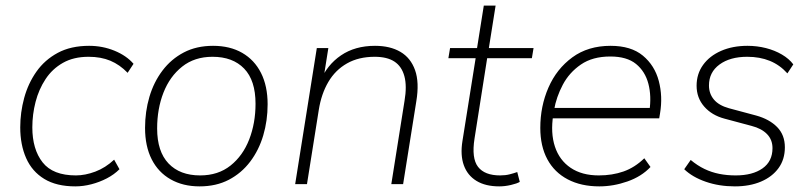

<svg xmlns="http://www.w3.org/2000/svg" viewBox="-20 -655 2889 683"><path d="M248 8Q181 8 137.5 -18.5Q94 -45 73 -92.5Q52 -140 52 -202Q52 -255 66 -306.5Q80 -358 109.5 -400Q139 -442 185.5 -467Q232 -492 297 -492Q345 -492 387.5 -474.5Q430 -457 455 -428L434 -396Q406 -425 372.5 -439Q339 -453 295 -453Q242 -453 204 -431.5Q166 -410 142 -373.5Q118 -337 106.5 -292.5Q95 -248 95 -202Q95 -124 131.5 -77.5Q168 -31 250 -31Q283 -31 319 -44.5Q355 -58 386 -87L405 -53Q386 -34 360 -20.5Q334 -7 305 0.5Q276 8 248 8Z M690 8Q631 8 587 -17Q543 -42 519.5 -88.5Q496 -135 496 -200Q496 -258 511.5 -310.5Q527 -363 558 -404Q589 -445 634 -468.5Q679 -492 738 -492Q798 -492 841.5 -467Q885 -442 908.5 -395.5Q932 -349 932 -284Q932 -226 916.5 -173.5Q901 -121 870 -80Q839 -39 794 -15.5Q749 8 690 8ZM692 -31Q756 -31 800 -66Q844 -101 866.5 -159Q889 -217 889 -286Q889 -369 848.5 -411Q808 -453 736 -453Q672 -453 628 -418Q584 -383 561.5 -325.5Q539 -268 539 -198Q539 -116 579.5 -73.5Q620 -31 692 -31Z M1030 0 1107 -484H1148L1129 -364H1118Q1143 -424 1193 -458Q1243 -492 1314 -492Q1368 -492 1404.5 -470.5Q1441 -449 1456.5 -405.5Q1472 -362 1461 -295L1414 0H1372L1419 -296Q1428 -349 1418.5 -384Q1409 -419 1383 -436Q1357 -453 1313 -453Q1256 -453 1214.5 -429.5Q1173 -406 1148 -363.5Q1123 -321 1114 -264L1072 0Z M1756 8Q1707 8 1675 -11.5Q1643 -31 1630 -67Q1617 -103 1625 -153L1672 -448H1575L1581 -484H1677L1701 -635H1743L1719 -484H1878L1872 -448H1713L1668 -162Q1657 -92 1680.5 -61.5Q1704 -31 1759 -31Q1778 -31 1793.5 -35Q1809 -39 1820 -43L1829 -8Q1819 -2 1797.5 3Q1776 8 1756 8Z M2112 8Q2047 8 1999.5 -17Q1952 -42 1927 -88.5Q1902 -135 1902 -200Q1902 -277 1931 -343.5Q1960 -410 2016 -451Q2072 -492 2152 -492Q2225 -492 2267 -457Q2309 -422 2323.5 -367Q2338 -312 2328 -252L2325 -234H1931L1937 -271H2309L2290 -259Q2298 -313 2286.5 -357Q2275 -401 2242.5 -427.5Q2210 -454 2151 -454Q2088 -454 2046.5 -425.5Q2005 -397 1982 -353.5Q1959 -310 1951 -264L1948 -246Q1938 -182 1954 -133.5Q1970 -85 2010 -58Q2050 -31 2110 -31Q2158 -31 2198 -45Q2238 -59 2272 -92L2294 -61Q2262 -27 2212 -9.5Q2162 8 2112 8Z M2594 8Q2538 8 2490.5 -8.5Q2443 -25 2414 -53L2437 -86Q2461 -66 2486 -54Q2511 -42 2538.5 -36.5Q2566 -31 2597 -31Q2657 -31 2692.5 -56Q2728 -81 2728 -128Q2728 -158 2708.5 -178Q2689 -198 2654 -207L2557 -233Q2512 -245 2485 -276Q2458 -307 2458 -350Q2458 -392 2481 -424Q2504 -456 2545 -474Q2586 -492 2639 -492Q2673 -492 2704.5 -484Q2736 -476 2761.5 -461Q2787 -446 2802 -426L2781 -394Q2754 -424 2718.5 -438.5Q2683 -453 2638 -453Q2577 -453 2539.5 -425.5Q2502 -398 2502 -351Q2502 -322 2519.5 -301Q2537 -280 2573 -270L2670 -244Q2717 -231 2744.5 -203Q2772 -175 2772 -131Q2772 -88 2749.5 -57Q2727 -26 2687 -9Q2647 8 2594 8Z"/></svg>

Font: Nunito Sans 12pt ExtraLight 12pt ExtraLight
Style: Italic
Weight: 250
Italic angle: -9°
Version: Version 3.101;gftools[0.9.27]